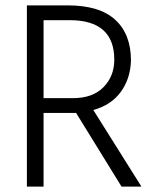

<svg xmlns="http://www.w3.org/2000/svg" viewBox="-20 -694 571 714"><path d="M142 -329V-619H239C349.7 -619 405 -570 405 -472C405 -431.3 391.7 -397.3 365 -370C338.3 -342.7 300.3 -329 251 -329ZM506 0 327 -285C371 -297 405 -319.3 429 -352C453 -384.7 465.7 -423.7 467 -469C467 -534.3 447.5 -584.8 408.5 -620.5C369.5 -656.2 310.7 -674 232 -674H80V0H142V-274H244H263L432 0Z"/></svg>

Font: Hind Light
Style: Regular
Weight: 300
Designer: Manushi Parikh, Satya Rajpurohit
Foundry: Indian Type Foundry
Version: Version 1.201;PS 1.0;hotconv 1.0.78;makeotf.lib2.5.61930; tt